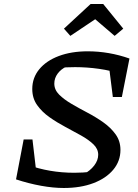

<svg xmlns="http://www.w3.org/2000/svg" viewBox="-20 -927 688 958"><path d="M60 -32 117 -105Q226 -65 351 -65Q394 -65 437 -70L396 -57Q430 -75 450 -101Q470 -127 470 -155Q470 -184 446 -207Q422 -230 384.5 -251Q347 -272 305.5 -294Q264 -316 226.5 -342.5Q189 -369 165 -403Q141 -437 141 -483Q141 -539 176 -581.5Q211 -624 273.5 -647.5Q336 -671 418 -671Q470 -671 522.5 -662Q575 -653 626 -635L584 -558Q534 -575 474 -583.5Q414 -592 355 -592Q332 -592 311 -591Q290 -590 270 -587L312 -595Q284 -582 267.5 -559.5Q251 -537 251 -510Q251 -479 275 -455Q299 -431 336.5 -409Q374 -387 416 -365Q458 -343 495.5 -316.5Q533 -290 557 -256.5Q581 -223 581 -179Q581 -123 545 -80Q509 -37 445.5 -13Q382 11 298 11Q246 11 185 0Q124 -11 60 -32ZM166 -26 60 -32 98 -231H142ZM543 -443 518 -642 626 -635 588 -443ZM495 -907 595 -784 552 -748 455 -831 331 -748 299 -784 432 -907Z"/></svg>

Font: Piazzolla Thin SemiBold
Style: Italic
Weight: 600
Italic angle: -11.3°
Version: Version 2.005